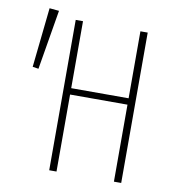

<svg xmlns="http://www.w3.org/2000/svg" viewBox="-79 -760 757 830"><g transform="rotate(10 300.0 -345.0)"><path d="M192 0V-660H224V-366H476V-660H508V0H476V-338H224V0ZM70 -424 44 -428 72 -690 114 -686Z"/></g></svg>

Font: Source Code Pro ExtraLight
Style: Regular
Weight: 200
Monospace: yes
Designer: Paul D. Hunt, Teo Tuominen
Foundry: Adobe Systems Incorporated
Version: Version 2.030;PS 1.000;hotconv 16.6.51;makeotf.lib2.5.65220